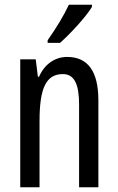

<svg xmlns="http://www.w3.org/2000/svg" viewBox="-20 -786 496 806"><path d="M366 -757V-766H269C248 -721 218 -671 180 -617V-606H232C273 -642 341 -715 366 -757ZM262 -547C211 -547 167 -517 144 -464H139L130 -537H65V0H146V-279C146 -417 174 -475 244 -475C292 -475 312 -432 312 -348V0H393V-364C393 -488 348 -547 262 -547Z"/></svg>

Font: Noto Sans Arabic ExtCond
Style: Regular
Weight: 400
Width: 2
Designer: Monotype Design Team, Nadine Chahine, Nizar Qandah and Khaled Hosny
Foundry: Monotype Imaging Inc.
Version: Version 2.012